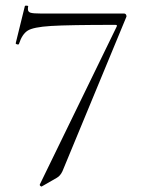

<svg xmlns="http://www.w3.org/2000/svg" viewBox="-20 -517 516 695"><path d="M185 127 131 158Q129 159 126 156Q123 153 124 151L402 -420Q406 -427 398 -427Q229 -427 164.5 -423Q100 -419 80 -406Q60 -393 49 -359Q49 -356 45 -356Q42 -356 39 -357.5Q36 -359 37 -361L70 -495Q71 -497 77 -496.5Q83 -496 82 -494Q81 -490 81 -484Q81 -474 90.5 -471Q100 -468 129 -468H429Q434 -468 436.5 -463.5Q439 -459 437 -455L206 103Q198 120 185 127Z"/></svg>

Font: Cormorant SC Light
Style: Regular
Weight: 300
Designer: Christian Thalmann (Catharsis Fonts)
Foundry: Catharsis Fonts
Version: Version 4.000